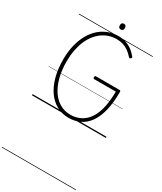

<svg xmlns="http://www.w3.org/2000/svg" viewBox="-573 -1799 2427 2883"><g transform="rotate(30 640.5 -358.0)"><path d="M643 19Q530 19 437 -31Q344 -81 277 -175Q210 -269 173.5 -402Q137 -535 137 -701Q137 -812 155.5 -907.5Q174 -1003 208.5 -1083Q243 -1163 291.5 -1225.5Q340 -1288 401 -1331.5Q462 -1375 533 -1397.5Q604 -1420 684 -1420Q750 -1420 808 -1402Q866 -1384 917.5 -1347.5Q969 -1311 1013 -1255Q1021 -1246 1019.5 -1239Q1018 -1232 1009 -1224Q998 -1215 991 -1215.5Q984 -1216 975 -1225Q933 -1273 888 -1304.5Q843 -1336 793 -1351.5Q743 -1367 684 -1367Q614 -1367 550 -1346Q486 -1325 432 -1285Q378 -1245 334 -1187Q290 -1129 259.5 -1055Q229 -981 212.5 -892.5Q196 -804 196 -701Q196 -549 228.5 -426Q261 -303 320 -215.5Q379 -128 461 -81.5Q543 -35 643 -35Q712 -35 774.5 -56.5Q837 -78 890 -124.5Q943 -171 981.5 -246.5Q1020 -322 1041 -428.5Q1062 -535 1063 -677H687Q680 -677 675.5 -682.5Q671 -688 671 -702Q671 -716 675.5 -721.5Q680 -727 687 -727H1097Q1110 -727 1114.5 -722Q1119 -717 1119 -704Q1119 -514 1085 -377Q1051 -240 988 -152.5Q925 -65 837.5 -23Q750 19 643 19ZM660 -1522Q638 -1522 627.5 -1534Q617 -1546 617 -1571Q617 -1596 627.5 -1608.5Q638 -1621 660 -1621Q682 -1621 693 -1608.5Q704 -1596 704 -1571Q704 -1546 693 -1534Q682 -1522 660 -1522ZM0 895H1281V905H0ZM0 -20H1281V0H0ZM0 -505H1281V-500H0ZM0 -1415H1281V-1405H0Z"/></g></svg>

Font: Playwrite BE WAL Guides
Style: Regular
Weight: 400
Designer: Veronika Burian, José Scaglione
Foundry: TypeTogether
Version: Version 1.003